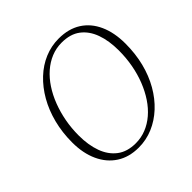

<svg xmlns="http://www.w3.org/2000/svg" viewBox="-182 -839 1006 1006"><g transform="rotate(-45 320.5 -336.5)"><path d="M288 14Q217 14 166 -19Q115 -52 87.5 -112Q60 -172 60 -252Q60 -326 77 -392Q94 -458 125 -512Q156 -566 198 -605.5Q240 -645 290 -666Q340 -687 395 -687Q468 -687 519 -654.5Q570 -622 597 -562Q624 -502 624 -421Q624 -346 607.5 -280.5Q591 -215 560 -161Q529 -107 487 -68Q445 -29 394.5 -7.5Q344 14 288 14ZM293 -13Q333 -13 369.5 -27.5Q406 -42 437.5 -69Q469 -96 494 -133.5Q519 -171 537 -216.5Q555 -262 564.5 -313.5Q574 -365 574 -420Q574 -492 554.5 -546Q535 -600 495 -630.5Q455 -661 391 -661Q350 -661 313.5 -646Q277 -631 245.5 -603.5Q214 -576 189 -538Q164 -500 146.5 -454.5Q129 -409 119.5 -358.5Q110 -308 110 -253Q110 -183 129.5 -129Q149 -75 189.5 -44Q230 -13 293 -13Z"/></g></svg>

Font: Source Serif 4 36pt Light
Style: Italic
Weight: 300
Italic angle: -12°
Designer: Frank Grießhammer
Foundry: Adobe Systems Incorporated
Version: Version 4.004;hotconv 1.0.116;makeotfexe 2.5.65601